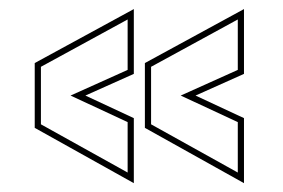

<svg xmlns="http://www.w3.org/2000/svg" viewBox="-20 -522 640 434"><path d="M531.5 -108 307.5 -233V-379.5L531.5 -501.5V-355L422 -306L531.5 -255ZM517.5 -132V-246L388.5 -306L517.5 -364V-478L321.5 -371V-241ZM282.5 -108 58.5 -233V-379.5L282.5 -501.5V-355L173 -306L282.5 -255ZM268.5 -132V-246L139.5 -306L268.5 -364V-478L72.5 -371V-241Z"/></svg>

Font: Tourney Expanded Thin
Style: Regular
Weight: 100
Width: 7
Designer: Tyler Finck
Foundry: Etcetera Type Co
Version: Version 1.010; ttfautohint (v1.8.3)